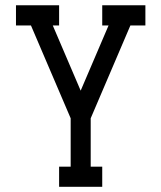

<svg xmlns="http://www.w3.org/2000/svg" viewBox="-20 -719 621 739"><path d="M373.5 -698.7H539.6V-621.1H481.9L329.1 -263.7V-77.6H373.5V0H207.5V-77.6H252V-263.7L99.1 -621.1H41.5V-698.7H207.5V-621.1H183.1L290.5 -370.1L397.9 -621.1H373.5Z"/></svg>

Font: Turpis
Style: Regular
Weight: 400
Designer: GGBotNet
Foundry: f0n7
Version: 1.00